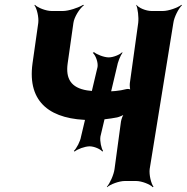

<svg xmlns="http://www.w3.org/2000/svg" viewBox="-20 -757 781 803"><path d="M400 -186 469 -477C472 -496 484 -526 492 -536L491 -539C483 -529 454 -517 435 -517C415 -517 385 -529 373 -539L368 -536C380 -526 391 -496 388 -477L319 -186C316 -166 300 -136 289 -126L292 -123C303 -133 335 -145 355 -145C374 -145 401 -133 408 -123L411 -126C404 -136 397 -166 400 -186ZM407 -374C385 -374 365 -376 344 -379C277 -390 254 -428 263 -492L287 -661C290 -685 313 -722 331 -735L328 -737C309 -725 267 -711 243 -711H196C172 -711 137 -725 126 -737L124 -735C134 -722 143 -685 140 -661L116 -492C93 -325 195 -255 362 -255C402 -255 438 -260 470 -266C479 -268 496 -275 503 -281L501 -284C494 -277 488 -260 486 -249L459 -50C456 -26 439 11 427 24L428 26C441 14 478 0 502 0H549C573 0 608 14 619 26L622 24C612 11 603 -26 606 -50L705 -661C708 -685 727 -722 741 -735L739 -737C724 -725 685 -711 661 -711H614C590 -711 558 -725 551 -737L550 -735C556 -722 561 -685 558 -661L523 -409C522 -400 523 -382 527 -377L530 -380C526 -385 513 -386 507 -384C481 -377 449 -374 407 -374Z"/></svg>

Font: Asimov
Style: EdgeNarIt
Weight: 500
Designer: Google
Version: Version 2.000980: 2014